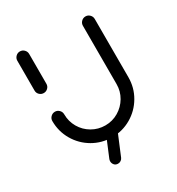

<svg xmlns="http://www.w3.org/2000/svg" viewBox="-154 -618 763 827"><g transform="rotate(-30 227.0 -204.0)"><path d="M67.4 -311.5Q55.2 -311.5 46.5 -320Q37.8 -328.5 37.8 -340.7V-488.9Q37.8 -501.1 46.5 -509.8Q55.2 -518.5 67 -518.5Q79.3 -518.5 88 -509.8Q96.7 -501.1 96.7 -488.9V-340.7Q96.7 -328.5 88 -320Q79.3 -311.5 67.4 -311.5ZM387.4 -507.8Q399.3 -507.8 408 -499.1Q416.7 -490.4 416.7 -478.1V-188.5Q416.7 -137 391.3 -93.5Q365.9 -50 322.4 -24.6Q278.9 0.7 227.8 0.7Q176.3 0.7 132.8 -24.6Q89.3 -50 63.9 -93.5Q38.5 -137 38.5 -188.5Q38.5 -200.7 47.2 -209.4Q55.9 -218.1 68.1 -218.1Q80 -218.1 88.7 -209.4Q97.4 -200.7 97.4 -188.5Q97.4 -153 114.8 -123Q132.2 -93 162.2 -75.6Q192.2 -58.1 227.8 -58.1Q263 -58.1 292.8 -75.7Q322.6 -93.3 340.2 -123.1Q357.8 -153 357.8 -188.5V-478.1Q357.8 -490.4 366.5 -499.1Q375.2 -507.8 387.4 -507.8ZM167.4 85.9Q167.4 81.5 169.3 75.9L217.4 -39.6Q220.4 -46.3 226.7 -50.6Q233 -54.8 240.7 -54.8Q252.6 -54.8 259.3 -46.9Q265.9 -38.9 265.9 -28.5Q265.9 -23.7 264.1 -18.9L215.9 96.7Q213 103.3 206.7 107.6Q200.4 111.9 192.6 111.9Q180.7 111.9 174.1 104.1Q167.4 96.3 167.4 85.9Z"/></g></svg>

Font: 26F Galaxy Sans Medium
Style: Regular
Weight: 500
Designer: C₂₉H₂₅N₃O₅
Version: Version 1.100